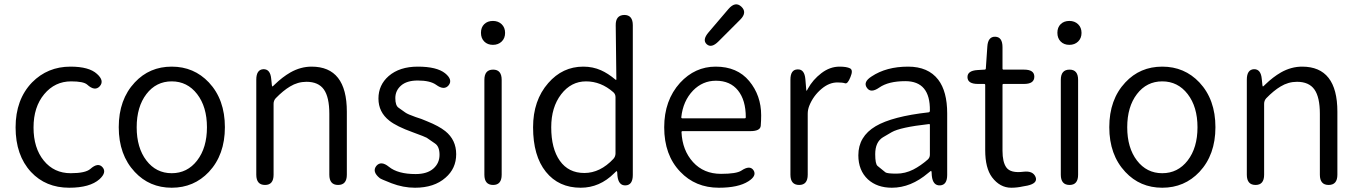

<svg xmlns="http://www.w3.org/2000/svg" viewBox="-20 -866 6368 899"><path d="M304 13Q194 13 125 -61Q53 -139 53 -269.5Q53 -400 130 -480Q203 -554 310 -554Q397 -554 434 -520Q470 -488 447 -462Q424 -437 388 -470Q371 -485 313 -485Q237 -485 187 -425Q137 -365 137 -269Q137 -173 185 -114Q233 -55 311 -55Q380 -55 403 -75Q439 -107 460 -83Q481 -59 446 -27Q401 13 304 13Z M611 -61Q536 -141 536 -270.5Q536 -400 611 -480Q680 -554 784 -554Q888 -554 958 -480Q1033 -400 1033 -270.5Q1033 -141 958 -61Q888 13 784 13Q680 13 611 -61ZM665.5 -114.5Q711 -55 784 -55Q857 -55 903 -114.5Q949 -174 949 -270Q949 -366 903 -425.5Q857 -485 784 -485Q711 -485 665.5 -425.5Q620 -366 620 -270Q620 -174 665.5 -114.5Z M1221 0Q1180 0 1180 -48V-493Q1180 -540 1213 -542Q1246 -543 1250 -496L1253 -467Q1254 -461 1255.5 -461Q1257 -461 1267 -471Q1302 -505 1340 -527Q1388 -554 1439 -554Q1604 -554 1604 -343V-48Q1604 0 1563 0Q1522 0 1522 -48V-333Q1522 -411 1496.5 -447Q1471 -483 1415 -483Q1374 -483 1338 -461Q1306 -442 1271 -406Q1261 -395 1261 -380V-48Q1261 0 1221 0Z M1923 13Q1868 13 1813 -8Q1762 -28 1758 -32Q1721 -62 1742 -89Q1764 -115 1801 -85Q1843 -51 1926 -51Q1980 -51 2009 -76.5Q2038 -102 2038 -141Q2038 -180 2017 -194Q1998 -208 1978 -221Q1972 -225 1912 -247Q1837 -274 1803 -301Q1752 -341 1752 -404.5Q1752 -468 1800 -510Q1851 -554 1936 -554Q2025 -554 2064 -523Q2101 -493 2081 -467Q2060 -441 2022 -469Q1994 -489 1936 -489Q1885 -489 1858 -465.5Q1831 -442 1831 -406.5Q1831 -371 1847 -361Q1867 -347 1878 -339Q1889 -331 1926 -318Q1949 -310 1953 -309Q1957 -307 1980 -298Q2035 -276 2065 -252Q2116 -211 2116 -144Q2116 -77 2066 -34Q2013 13 1923 13Z M2289 0Q2248 0 2248 -48V-492Q2248 -540 2289 -540Q2329 -540 2329 -492V-48Q2329 0 2289 0ZM2288 -656Q2263 -656 2247.5 -671.5Q2232 -687 2232 -712.5Q2232 -738 2247.5 -753Q2263 -768 2288 -768Q2313 -768 2329 -752.5Q2345 -737 2345 -712Q2345 -687 2329 -671.5Q2313 -656 2288 -656Z M2699 13Q2596 13 2536 -61.5Q2476 -136 2476 -270Q2476 -396 2547 -477Q2614 -554 2711 -554Q2756 -554 2794 -537Q2826 -523 2862 -493Q2866 -490 2866 -495L2863 -747Q2862 -795 2903 -796Q2943 -796 2943 -748V-47Q2943 0 2910 2Q2876 4 2871 -43L2870 -59Q2869 -65 2867.5 -65Q2866 -65 2856 -55Q2788 13 2699 13ZM2852 -122Q2862 -133 2862 -148V-411Q2862 -425 2852 -434Q2794 -485 2724 -485Q2654 -485 2607.5 -424.5Q2561 -364 2561 -270Q2561 -170 2601.5 -113Q2642 -56 2716 -56Q2790 -56 2852 -122Z M3346 13Q3236 13 3165 -62Q3090 -140 3090 -270Q3090 -396 3164 -478Q3234 -554 3331 -554Q3432 -554 3488 -486.5Q3544 -419 3544 -326Q3544 -301 3542 -277Q3540 -252 3493 -252H3176Q3171 -252 3171 -247Q3175 -162 3225 -107Q3275 -52 3356 -52Q3428 -52 3451 -67Q3491 -94 3508 -69Q3525 -43 3484 -17Q3437 13 3346 13ZM3170 -317Q3170 -312 3175 -312H3467Q3472 -312 3472 -317Q3472 -397 3435.5 -442.5Q3399 -488 3332 -488Q3270 -488 3225 -442Q3178 -393 3170 -317ZM3344 -672Q3311 -639 3289 -659Q3267 -679 3298 -715L3391 -824Q3423 -861 3451 -835Q3480 -808 3446 -774Z M3722 0Q3681 0 3681 -48V-493Q3681 -540 3714 -541Q3747 -543 3751 -495L3755 -447Q3755 -441 3756.5 -441Q3758 -441 3763 -451Q3786 -493 3826 -523.5Q3866 -554 3911 -554Q3944 -554 3960 -546Q3976 -538 3962 -505Q3949 -472 3937 -476Q3925 -480 3901 -480Q3863 -480 3828 -451Q3788 -418 3769 -370Q3762 -352 3762 -333V-48Q3762 0 3722 0Z M4156 13Q4087 13 4044 -26Q3999 -68 3999 -139Q3999 -227 4080 -275Q4158 -321 4328 -340Q4334 -341 4334 -348Q4336 -486 4219 -486Q4140 -486 4097 -456Q4057 -428 4039 -455Q4020 -482 4061 -508Q4130 -554 4232 -554Q4326 -554 4373 -493Q4415 -438 4415 -335V-47Q4415 0 4382 2Q4348 4 4343 -43L4342 -60Q4341 -66 4339.5 -66Q4338 -66 4326 -56Q4245 13 4156 13ZM4178 -53Q4218 -53 4256 -72Q4291 -90 4324 -119Q4334 -128 4334 -142V-281Q4334 -286 4329 -285Q4195 -270 4155 -247Q4134 -235 4114 -223Q4078 -201 4078 -144Q4078 -98 4089 -89Q4107 -74 4126 -59Q4134 -53 4178 -53Z M4769 7Q4742 13 4715 13Q4662 13 4625 -36Q4593 -79 4593 -163V-468Q4593 -473 4588 -473H4559Q4511 -473 4510 -504Q4509 -535 4557 -538L4590 -540Q4596 -540 4596 -546L4603 -648Q4606 -695 4640 -694Q4674 -693 4674 -645V-545Q4674 -540 4679 -540H4775Q4823 -540 4823 -507Q4823 -473 4775 -473H4679Q4674 -473 4674 -468V-160Q4674 -107 4692 -82Q4712 -54 4773 -62Q4817 -67 4829 -37Q4840 -8 4791 3Z M4988 0Q4947 0 4947 -48V-492Q4947 -540 4988 -540Q5028 -540 5028 -492V-48Q5028 0 4988 0ZM4987 -656Q4962 -656 4946.5 -671.5Q4931 -687 4931 -712.5Q4931 -738 4946.5 -753Q4962 -768 4987 -768Q5012 -768 5028 -752.5Q5044 -737 5044 -712Q5044 -687 5028 -671.5Q5012 -656 4987 -656Z M5249 -61Q5174 -141 5174 -270.5Q5174 -400 5249 -480Q5318 -554 5422 -554Q5526 -554 5596 -480Q5671 -400 5671 -270.5Q5671 -141 5596 -61Q5526 13 5422 13Q5318 13 5249 -61ZM5303.5 -114.5Q5349 -55 5422 -55Q5495 -55 5541 -114.5Q5587 -174 5587 -270Q5587 -366 5541 -425.5Q5495 -485 5422 -485Q5349 -485 5303.5 -425.5Q5258 -366 5258 -270Q5258 -174 5303.5 -114.5Z M5859 0Q5818 0 5818 -48V-493Q5818 -540 5851 -542Q5884 -543 5888 -496L5891 -467Q5892 -461 5893.5 -461Q5895 -461 5905 -471Q5940 -505 5978 -527Q6026 -554 6077 -554Q6242 -554 6242 -343V-48Q6242 0 6201 0Q6160 0 6160 -48V-333Q6160 -411 6134.5 -447Q6109 -483 6053 -483Q6012 -483 5976 -461Q5944 -442 5909 -406Q5899 -395 5899 -380V-48Q5899 0 5859 0Z"/></svg>

Font: Resource Han Rounded JP Normal
Style: Regular
Weight: 350
Designer: Cyano Hao (round all glyphs); Ryoko NISHIZUKA 西塚涼子 (kana, bopomofo & ideographs); Paul D. Hunt (Latin, Greek & Cyrillic)
Foundry: Cyano Hao
Version: 0.990